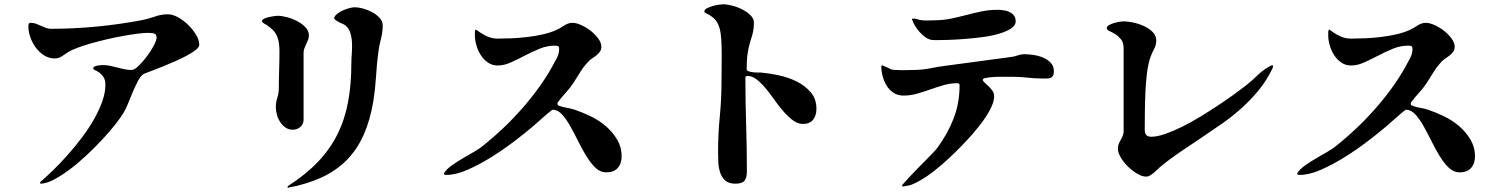

<svg xmlns="http://www.w3.org/2000/svg" viewBox="-20 -814 7040 900"><path d="M167 44 170 38Q197 15 230 -17Q263 -49 297 -87.5Q331 -126 363 -168Q395 -210 419.5 -253Q444 -296 459 -337.5Q474 -379 474 -416Q474 -440 465 -453Q456 -466 445.5 -473.5Q435 -481 426 -485Q417 -489 417 -495Q417 -499 423 -502Q429 -505 437 -506.5Q445 -508 452.5 -508.5Q460 -509 463 -509Q480 -509 496.5 -505.5Q513 -502 529.5 -497.5Q546 -493 563 -489.5Q580 -486 597 -486Q610 -486 629.5 -505Q649 -524 668 -549Q687 -574 700.5 -599.5Q714 -625 714 -637Q714 -655 700.5 -657.5Q687 -660 674 -660Q655 -660 624 -656Q593 -652 557 -645.5Q521 -639 482 -630Q443 -621 408 -611Q373 -601 344.5 -590.5Q316 -580 300 -570Q286 -561 270.5 -550.5Q255 -540 237 -540Q210 -540 187.5 -554Q165 -568 148.5 -590Q132 -612 122.5 -638.5Q113 -665 113 -689Q113 -696 114.5 -701.5Q116 -707 125 -707Q138 -707 149.5 -702.5Q161 -698 172 -693Q183 -688 194.5 -683.5Q206 -679 219 -679Q325 -679 434 -689.5Q543 -700 647 -720Q677 -726 706.5 -736.5Q736 -747 767 -747Q789 -747 814.5 -733Q840 -719 862 -697.5Q884 -676 899 -651Q914 -626 914 -604Q914 -593 897.5 -580Q881 -567 856 -553.5Q831 -540 800.5 -526.5Q770 -513 741 -501.5Q712 -490 688.5 -481Q665 -472 655 -468Q654 -468 653 -467Q652 -466 651 -466Q638 -456 626 -433Q614 -410 602.5 -383Q591 -356 580.5 -329.5Q570 -303 560 -287Q546 -263 519.5 -229.5Q493 -196 459 -159.5Q425 -123 386 -86.5Q347 -50 308.5 -21Q270 8 234.5 27Q199 46 171 47Z M1327 64 1330 58Q1414 4 1471 -56Q1528 -116 1562.5 -186Q1597 -256 1612 -338Q1627 -420 1627 -518Q1627 -538 1629 -562.5Q1631 -587 1630 -612Q1629 -637 1622.5 -659Q1616 -681 1599 -695Q1594 -699 1585.5 -702.5Q1577 -706 1569 -710Q1561 -714 1554 -719Q1547 -724 1546 -730Q1549 -740 1561 -749.5Q1573 -759 1588 -765.5Q1603 -772 1618 -776Q1633 -780 1643 -780Q1659 -780 1681.5 -774Q1704 -768 1724.5 -757Q1745 -746 1759.5 -730Q1774 -714 1774 -695Q1774 -663 1765.5 -631Q1757 -599 1753 -567Q1746 -510 1742.5 -453.5Q1739 -397 1730 -340Q1715 -250 1684.5 -181.5Q1654 -113 1605 -63.5Q1556 -14 1488 17.5Q1420 49 1330 66ZM1403 -253Q1403 -232 1388 -219Q1373 -206 1353 -206Q1333 -206 1318.5 -216Q1304 -226 1293.5 -242Q1283 -258 1278 -276.5Q1273 -295 1273 -312Q1273 -335 1280 -356Q1287 -377 1287 -400Q1287 -444 1288.5 -487.5Q1290 -531 1290 -575Q1290 -592 1287.5 -611Q1285 -630 1278 -646Q1270 -663 1258 -674.5Q1246 -686 1230 -697Q1225 -700 1220 -702.5Q1215 -705 1211 -709Q1208 -712 1208 -714Q1208 -721 1217.5 -726Q1227 -731 1240 -734Q1253 -737 1265.5 -738.5Q1278 -740 1283 -740Q1300 -740 1325 -733.5Q1350 -727 1373 -715Q1396 -703 1412 -686Q1428 -669 1428 -648Q1428 -637 1424 -627Q1420 -617 1415.5 -607.5Q1411 -598 1407 -588Q1403 -578 1403 -567Z M2210 -676Q2214 -674 2216.5 -672Q2219 -670 2222 -668Q2242 -653 2264.5 -643Q2287 -633 2313 -633Q2343 -633 2379 -634.5Q2415 -636 2452.5 -640.5Q2490 -645 2525 -653Q2560 -661 2587 -673Q2605 -681 2624 -694Q2643 -707 2664 -707Q2681 -707 2704.5 -696.5Q2728 -686 2749 -669.5Q2770 -653 2784.5 -633Q2799 -613 2799 -595Q2799 -581 2791.5 -571Q2784 -561 2774 -553Q2763 -545 2752.5 -538Q2742 -531 2733 -520Q2713 -498 2698 -473Q2683 -448 2667 -424Q2651 -400 2632 -379.5Q2613 -359 2596 -336Q2593 -333 2593 -329Q2593 -321 2599 -319Q2616 -312 2635.5 -309Q2655 -306 2673 -300Q2709 -288 2748.5 -269Q2788 -250 2820 -222.5Q2852 -195 2873 -159.5Q2894 -124 2894 -81Q2894 -47 2875.5 -26.5Q2857 -6 2822 -6Q2794 -6 2771.5 -27.5Q2749 -49 2729 -81.5Q2709 -114 2690.5 -151.5Q2672 -189 2653.5 -222Q2635 -255 2615 -277Q2595 -299 2571 -300Q2566 -298 2553 -287Q2540 -276 2524.5 -262.5Q2509 -249 2495 -236.5Q2481 -224 2475 -219Q2441 -190 2390.5 -151.5Q2340 -113 2284 -78Q2228 -43 2172.5 -18.5Q2117 6 2072 6Q2054 6 2065 -8Q2078 -25 2101 -41Q2124 -57 2150.5 -72.5Q2177 -88 2203 -103Q2229 -118 2247 -133Q2293 -170 2338 -212.5Q2383 -255 2424.5 -302Q2466 -349 2502.5 -399Q2539 -449 2568 -501Q2579 -520 2590 -541.5Q2601 -563 2601 -585Q2601 -596 2595.5 -598Q2590 -600 2581 -600Q2544 -600 2509 -585.5Q2474 -571 2440.5 -553.5Q2407 -536 2375 -521.5Q2343 -507 2313 -507Q2287 -507 2267 -521Q2247 -535 2233.5 -556Q2220 -577 2213 -602Q2206 -627 2206 -650Q2206 -657 2206 -663.5Q2206 -670 2210 -676Z M3282 -761Q3282 -769 3293.5 -775Q3305 -781 3320 -785.5Q3335 -790 3349.5 -792Q3364 -794 3370 -794Q3386 -794 3410.5 -788Q3435 -782 3458 -770.5Q3481 -759 3497.5 -743Q3514 -727 3514 -708Q3514 -671 3502.5 -637Q3491 -603 3485 -567Q3482 -547 3481 -528Q3480 -509 3480 -489Q3480 -483 3488.5 -480Q3497 -477 3508.5 -475.5Q3520 -474 3530.5 -474Q3541 -474 3546 -474Q3583 -471 3628.5 -461.5Q3674 -452 3713.5 -432.5Q3753 -413 3780 -382Q3807 -351 3807 -303Q3807 -273 3791.5 -253Q3776 -233 3744 -233Q3720 -233 3697.5 -249.5Q3675 -266 3653 -291Q3631 -316 3610.5 -345.5Q3590 -375 3569 -400Q3548 -425 3527 -441.5Q3506 -458 3484 -458Q3474 -458 3474 -449Q3474 -339 3477.5 -230Q3481 -121 3481 -11Q3481 19 3470 33Q3459 47 3427 47Q3396 47 3379.5 32Q3363 17 3355.5 -6Q3348 -29 3347 -55Q3346 -81 3346 -104Q3346 -186 3354 -267.5Q3362 -349 3362 -431Q3362 -452 3362.5 -486.5Q3363 -521 3363 -557.5Q3363 -594 3361 -627Q3359 -660 3354 -678Q3347 -703 3336 -717.5Q3325 -732 3303 -745Q3298 -748 3292.5 -750.5Q3287 -753 3282 -757Z M4256 -721Q4253 -723 4255.5 -725Q4258 -727 4260 -727Q4269 -727 4277.5 -724.5Q4286 -722 4295 -720Q4312 -717 4329 -718Q4346 -719 4363 -719Q4400 -719 4436.5 -726.5Q4473 -734 4509 -743.5Q4545 -753 4581 -760.5Q4617 -768 4655 -768Q4668 -768 4683.5 -766Q4699 -764 4711.5 -758Q4724 -752 4732.5 -741.5Q4741 -731 4741 -714Q4741 -694 4718 -679.5Q4695 -665 4660 -655Q4625 -645 4581.5 -639.5Q4538 -634 4498 -631Q4458 -628 4425 -627Q4392 -626 4377 -626Q4369 -626 4362 -626Q4355 -626 4347 -627Q4333 -629 4318.5 -639Q4304 -649 4291.5 -663Q4279 -677 4269.5 -692.5Q4260 -708 4256 -721ZM4115 -508Q4122 -505 4128 -502.5Q4134 -500 4141 -497Q4145 -495 4148.5 -493Q4152 -491 4157 -489Q4163 -487 4177 -486Q4191 -485 4206.5 -485Q4222 -485 4237 -485.5Q4252 -486 4260 -486Q4302 -486 4341.5 -494Q4381 -502 4422 -507L4720 -547Q4736 -549 4751 -554.5Q4766 -560 4782 -560Q4800 -560 4824 -556.5Q4848 -553 4869.5 -544Q4891 -535 4905.5 -519.5Q4920 -504 4920 -480Q4920 -466 4916 -459Q4912 -452 4904.5 -449Q4897 -446 4887.5 -446Q4878 -446 4867 -446Q4832 -446 4797 -450Q4762 -454 4727 -454Q4694 -454 4660 -454Q4626 -454 4594 -447Q4587 -445 4587 -440Q4587 -434 4595.5 -426.5Q4604 -419 4613.5 -410Q4623 -401 4631.5 -389.5Q4640 -378 4640 -363Q4640 -340 4626 -310.5Q4612 -281 4589.5 -249.5Q4567 -218 4539 -186Q4511 -154 4482.5 -125Q4454 -96 4428 -72Q4402 -48 4385 -34Q4358 -11 4328 10Q4298 31 4266 46Q4254 52 4241.5 55Q4229 58 4215 60Q4213 60 4210.5 59.5Q4208 59 4208 57Q4208 54 4219 42Q4230 30 4246.5 12Q4263 -6 4283 -26Q4303 -46 4321.5 -65Q4340 -84 4354 -98.5Q4368 -113 4373 -120Q4422 -186 4450 -258.5Q4478 -331 4478 -414Q4478 -424 4468 -424Q4435 -424 4403.5 -415Q4372 -406 4341.5 -395Q4311 -384 4279.5 -375Q4248 -366 4215 -366Q4188 -366 4168.5 -379Q4149 -392 4136.5 -412Q4124 -432 4117.5 -456.5Q4111 -481 4111 -504Z M5247 -587Q5247 -615 5234.5 -630Q5222 -645 5207.5 -654Q5193 -663 5180.5 -668.5Q5168 -674 5168 -682Q5168 -690 5178 -696Q5188 -702 5201.5 -706Q5215 -710 5228 -712Q5241 -714 5247 -714Q5265 -714 5291.5 -708.5Q5318 -703 5342 -692Q5366 -681 5383 -664Q5400 -647 5400 -624Q5400 -603 5390 -584.5Q5380 -566 5373 -547Q5362 -516 5356.5 -471.5Q5351 -427 5349 -379Q5347 -331 5346.5 -285Q5346 -239 5346 -205Q5346 -173 5376 -173Q5404 -173 5441.5 -186Q5479 -199 5520.5 -219.5Q5562 -240 5605.5 -266.5Q5649 -293 5689 -319.5Q5729 -346 5763 -370.5Q5797 -395 5820 -413Q5849 -436 5875 -461.5Q5901 -487 5935 -505Q5939 -507 5943 -508.5Q5947 -510 5947 -502Q5947 -498 5945 -494Q5919 -439 5882 -393.5Q5845 -348 5802 -309Q5759 -270 5710.5 -236Q5662 -202 5612.5 -169Q5563 -136 5514 -103Q5465 -70 5420 -33Q5414 -28 5406 -20Q5398 -12 5389 -4.5Q5380 3 5371 8.5Q5362 14 5353 14Q5334 14 5311 0.5Q5288 -13 5267.5 -33Q5247 -53 5233.5 -76Q5220 -99 5220 -118Q5220 -129 5224 -139Q5228 -149 5233.5 -158.5Q5239 -168 5243 -178Q5247 -188 5247 -200Z M6210 -676Q6214 -674 6216.5 -672Q6219 -670 6222 -668Q6242 -653 6264.5 -643Q6287 -633 6313 -633Q6343 -633 6379 -634.5Q6415 -636 6452.5 -640.5Q6490 -645 6525 -653Q6560 -661 6587 -673Q6605 -681 6624 -694Q6643 -707 6664 -707Q6681 -707 6704.5 -696.5Q6728 -686 6749 -669.5Q6770 -653 6784.5 -633Q6799 -613 6799 -595Q6799 -581 6791.5 -571Q6784 -561 6774 -553Q6763 -545 6752.5 -538Q6742 -531 6733 -520Q6713 -498 6698 -473Q6683 -448 6667 -424Q6651 -400 6632 -379.5Q6613 -359 6596 -336Q6593 -333 6593 -329Q6593 -321 6599 -319Q6616 -312 6635.5 -309Q6655 -306 6673 -300Q6709 -288 6748.5 -269Q6788 -250 6820 -222.5Q6852 -195 6873 -159.5Q6894 -124 6894 -81Q6894 -47 6875.5 -26.5Q6857 -6 6822 -6Q6794 -6 6771.5 -27.5Q6749 -49 6729 -81.5Q6709 -114 6690.5 -151.5Q6672 -189 6653.5 -222Q6635 -255 6615 -277Q6595 -299 6571 -300Q6566 -298 6553 -287Q6540 -276 6524.5 -262.5Q6509 -249 6495 -236.5Q6481 -224 6475 -219Q6441 -190 6390.5 -151.5Q6340 -113 6284 -78Q6228 -43 6172.5 -18.5Q6117 6 6072 6Q6054 6 6065 -8Q6078 -25 6101 -41Q6124 -57 6150.5 -72.5Q6177 -88 6203 -103Q6229 -118 6247 -133Q6293 -170 6338 -212.5Q6383 -255 6424.5 -302Q6466 -349 6502.5 -399Q6539 -449 6568 -501Q6579 -520 6590 -541.5Q6601 -563 6601 -585Q6601 -596 6595.5 -598Q6590 -600 6581 -600Q6544 -600 6509 -585.5Q6474 -571 6440.5 -553.5Q6407 -536 6375 -521.5Q6343 -507 6313 -507Q6287 -507 6267 -521Q6247 -535 6233.5 -556Q6220 -577 6213 -602Q6206 -627 6206 -650Q6206 -657 6206 -663.5Q6206 -670 6210 -676Z"/></svg>

Font: SoukouMincho
Style: Regular
Weight: 400
Designer: Dr. Ken Lunde (project architect, glyph set definition & overall production); Masataka HATTORI  (production & ideograph 
Foundry: Adobe Systems Incorporated
Version: Version 1.00